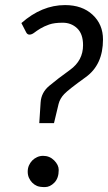

<svg xmlns="http://www.w3.org/2000/svg" viewBox="-20 -744 434 771"><path d="M153.3 -118.2Q179.2 -118.2 197.5 -99.9Q215.8 -81.5 215.8 -61.5Q215.8 -28.3 198.2 -10.5Q180.7 7.3 160.2 7.3Q139.6 7.3 128.7 2.7Q117.7 -2 109.4 -10.5Q101.1 -19 96.2 -30Q91.3 -41 91.3 -54.7Q91.3 -68.4 96.2 -79.6Q101.1 -90.8 109.4 -99.4Q117.7 -107.9 128.9 -113Q140.1 -118.2 153.3 -118.2ZM241.2 -723.6Q310.1 -723.6 351.8 -684.8Q393.6 -646 393.6 -585.4Q393.6 -483.9 324.2 -434.1Q254.9 -384.3 237.8 -366.2Q220.7 -348.1 215.3 -326.7L196.8 -249.5H137.7L143.1 -332.5Q145.5 -372.1 177.2 -398.9Q209 -425.8 261.2 -463.4Q313.5 -501 313.5 -562.5Q313.5 -607.9 289.8 -630.4Q266.1 -652.8 231.9 -652.8Q197.8 -652.8 177.2 -645.5Q156.7 -638.2 141.8 -629.2Q127 -620.1 117.2 -612.5Q107.4 -605 98.1 -605Q88.9 -605 84 -616.2L65.9 -651.4Q147.9 -723.6 241.2 -723.6Z"/></svg>

Font: Lato-Italic
Style: Italic
Weight: 400
Italic angle: -7°
Designer: Lukasz Dziedzic
Foundry: tyPoland Lukasz Dziedzic
Version: Version 1.104; Western+Polish opensource